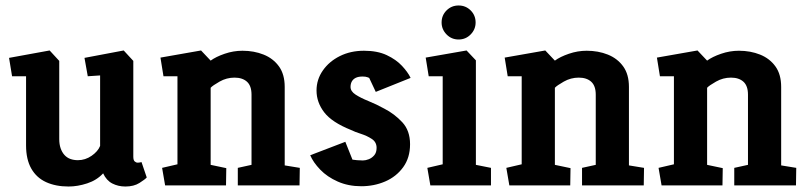

<svg xmlns="http://www.w3.org/2000/svg" viewBox="-20 -676 2944 700"><path d="M230 4Q183 4 148 -12Q113 -28 94 -61.5Q75 -95 75 -146V-398H24L13 -465L161 -492L196 -454V-169Q196 -150 201 -135.5Q206 -121 215 -111Q224 -101 236.5 -96.5Q249 -92 264 -92Q291 -92 314 -108Q337 -124 345 -144V-401L300 -398L288 -465L431 -492L466 -454V-105Q466 -92 471 -87.5Q476 -83 482 -83Q487 -83 491 -84Q495 -85 496 -85L515 -29Q509 -22 488.5 -9Q468 4 437 4Q411 4 389.5 -7Q368 -18 356 -44Q333 -19 298 -7.5Q263 4 230 4Z M582 0 571 -64 627 -77V-398H576L565 -466L713 -492L748 -455Q767 -469 799 -480Q831 -491 864 -491Q906 -491 941 -477Q976 -463 997 -434Q1018 -405 1018 -359V-73L1073 -64L1072 0H847V-64L897 -75V-331Q897 -363 880.5 -378Q864 -393 835 -393Q806 -393 780.5 -378.5Q755 -364 748 -356V-75L805 -63L804 0Z M1297 3Q1250 3 1211.5 -14Q1173 -31 1147.5 -57.5Q1122 -84 1111 -110L1239 -159L1265 -94Q1271 -93 1281.5 -92Q1292 -91 1303 -91Q1313 -91 1324.5 -95.5Q1336 -100 1344.5 -110Q1353 -120 1353 -137Q1353 -158 1335.5 -169.5Q1318 -181 1296 -188Q1274 -195 1260 -202Q1190 -230 1162 -266.5Q1134 -303 1134 -346Q1134 -386 1157 -419Q1180 -452 1219 -471.5Q1258 -491 1307 -491Q1356 -491 1390 -475Q1424 -459 1445.5 -436Q1467 -413 1477 -392L1350 -341L1326 -392Q1326 -392 1319.5 -394.5Q1313 -397 1302 -397Q1287 -397 1277.5 -392.5Q1268 -388 1263 -379.5Q1258 -371 1258 -359Q1258 -343 1276.5 -331Q1295 -319 1323.5 -307.5Q1352 -296 1381 -280Q1418 -261 1446.5 -230.5Q1475 -200 1475 -150Q1475 -101 1450 -66.5Q1425 -32 1384.5 -14.5Q1344 3 1297 3Z M1549 0 1538 -64 1594 -77V-398H1543L1532 -466L1681 -492L1715 -456V-75L1770 -64V0ZM1652 -532Q1626 -532 1608 -550.5Q1590 -569 1590 -594Q1590 -620 1608 -638Q1626 -656 1652 -656Q1678 -656 1696 -638Q1714 -620 1714 -594Q1714 -569 1696 -550.5Q1678 -532 1652 -532Z M1837 0 1826 -64 1882 -77V-398H1831L1820 -466L1968 -492L2003 -455Q2022 -469 2054 -480Q2086 -491 2119 -491Q2161 -491 2196 -477Q2231 -463 2252 -434Q2273 -405 2273 -359V-73L2328 -64L2327 0H2102V-64L2152 -75V-331Q2152 -363 2135.5 -378Q2119 -393 2090 -393Q2061 -393 2035.5 -378.5Q2010 -364 2003 -356V-75L2060 -63L2059 0Z M2392 0 2381 -64 2437 -77V-398H2386L2375 -466L2523 -492L2558 -455Q2577 -469 2609 -480Q2641 -491 2674 -491Q2716 -491 2751 -477Q2786 -463 2807 -434Q2828 -405 2828 -359V-73L2883 -64L2882 0H2657V-64L2707 -75V-331Q2707 -363 2690.5 -378Q2674 -393 2645 -393Q2616 -393 2590.5 -378.5Q2565 -364 2558 -356V-75L2615 -63L2614 0Z"/></svg>

Font: Kreon
Style: Bold
Weight: 700
Designer: Julia Petretta
Foundry: Julia Petretta and Eli Heuer
Version: Version 2.002